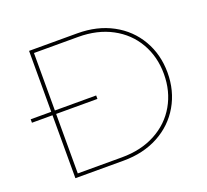

<svg xmlns="http://www.w3.org/2000/svg" viewBox="-120 -846 1067 992"><g transform="rotate(-20 413.0 -350.0)"><path d="M133 -700H398Q507 -700 590.5 -655Q674 -610 720.5 -530Q767 -450 767 -350Q767 -250 720.5 -170Q674 -90 590.5 -45Q507 0 398 0H133ZM747 -350Q747 -445 703.5 -520.5Q660 -596 580.5 -638.5Q501 -681 396 -681H153V-19H396Q501 -19 580.5 -61.5Q660 -104 703.5 -179.5Q747 -255 747 -350ZM20 -365H380V-346H20Z"/></g></svg>

Font: iiserrat Thin
Style: Regular
Weight: 100
Designer: Akira Ohta
Foundry: Akira Ohta
Version: Version 1.200;Glyphs 3.3.1 (3343)